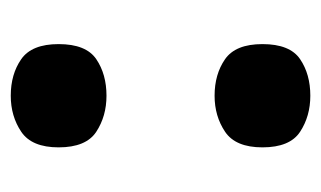

<svg xmlns="http://www.w3.org/2000/svg" viewBox="-140 -448 597 357"><g transform="rotate(90 158.5 -269.5)"><path d="M158 -370Q118 -370 90 -389.5Q62 -409 62 -459Q62 -510 90 -529Q118 -548 158 -548Q196 -548 225 -529Q254 -510 254 -459Q254 -409 225 -389.5Q196 -370 158 -370ZM158 9Q118 9 90 -10.5Q62 -30 62 -80Q62 -131 90 -150Q118 -169 158 -169Q196 -169 225 -150Q254 -131 254 -80Q254 -30 225 -10.5Q196 9 158 9Z"/></g></svg>

Font: Noto Serif Ethiopic Black
Style: Regular
Weight: 900
Designer: Monotype Design Team
Foundry: Monotype Imaging Inc.
Version: Version 2.102; ttfautohint (v1.8.4.7-5d5b)